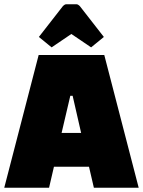

<svg xmlns="http://www.w3.org/2000/svg" viewBox="-32 -884 673 904"><path d="M199 0H-12L150 -625H459L621 0H410L387 -99H222ZM299 -433 258 -258H350L310 -433ZM280 -864H328Q335 -864 344 -855L457 -710L397 -661L304 -724L211 -661L151 -710L264 -855Q273 -864 280 -864Z"/></svg>

Font: Myanmar Thuriya
Style: Regular
Weight: 400
Designer: Danh Hong
Foundry: Google Inc.
Version: Version 2.00 November 23, 2015